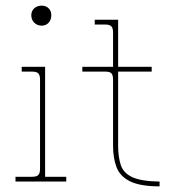

<svg xmlns="http://www.w3.org/2000/svg" viewBox="-20 -644 601 681"><path d="M128 -553Q112 -553 101.5 -563.5Q91 -574 91 -590Q91 -605 101.5 -614.5Q112 -624 128 -624Q143 -624 152.5 -614.5Q162 -605 162 -590Q162 -574 152.5 -563.5Q143 -553 128 -553ZM35 0V-17H94Q110 -17 116 -23.5Q122 -30 122 -45V-362Q122 -377 116 -383.5Q110 -390 94 -390H57V-407H140V-17H215V0Z M546 17Q478 17 442 -0.5Q406 -18 393.5 -50.5Q381 -83 381 -128V-361Q381 -378 375 -384Q369 -390 354 -390H272V-407H381V-529Q381 -544 375 -550.5Q369 -557 353 -557H316V-574H399V-407H518V-390H399V-128Q399 -87 408.5 -58.5Q418 -30 449.5 -15.5Q481 -1 546 0Z"/></svg>

Font: Grandiflora One
Style: Regular
Weight: 400
Designer: Haesung Cho
Foundry: JAMO
Version: Version 1.000; ttfautohint (v1.8.4.7-5d5b);gftools[0.9.28]